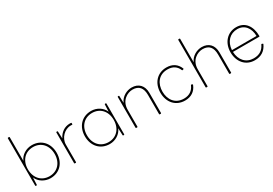

<svg xmlns="http://www.w3.org/2000/svg" viewBox="37 -1740 3879 2726"><g transform="rotate(-30 1976.5 -377.0)"><path d="M119 5 124 -111C156 -30 244 24 337 24C492 24 591 -90 591 -247C591 -403 492 -517 337 -517C244 -517 157 -464 124 -383V-770C124 -775 121 -778 116 -778H101C96 -778 93 -775 93 -770V5C93 10 96 13 101 13H111C116 13 119 11 119 5ZM339 -8C209 -8 119 -103 119 -247C119 -390 209 -485 339 -485C468 -485 558 -390 558 -247C558 -103 468 -8 339 -8Z M762 -383 757 -498C757 -504 754 -506 749 -506H739C734 -506 731 -503 731 -498V5C731 10 734 13 739 13H754C759 13 762 11 762 5V-282C762 -388 855 -482 956 -482C966 -482 971 -482 978 -481C983 -480 986 -483 986 -489V-504C986 -509 984 -511 979 -512C973 -513 968 -513 959 -513C872 -513 802 -463 762 -383Z M1526 -498 1521 -382C1489 -463 1402 -517 1309 -517C1154 -517 1054 -403 1054 -247C1054 -90 1154 24 1309 24C1402 24 1489 -30 1521 -111L1526 5C1526 11 1529 13 1535 13H1544C1549 13 1552 10 1552 5V-498C1552 -503 1549 -506 1544 -506H1535C1529 -506 1526 -504 1526 -498ZM1307 -8C1177 -8 1087 -103 1087 -247C1087 -390 1177 -485 1307 -485C1436 -485 1526 -390 1526 -247C1526 -103 1436 -8 1307 -8Z M1768 -385 1764 -498C1764 -504 1761 -506 1756 -506H1746C1741 -506 1738 -503 1738 -498V5C1738 10 1741 13 1746 13H1761C1766 13 1769 10 1769 5V-272C1769 -421 1886 -485 1970 -485C2075 -485 2124 -423 2124 -309V5C2124 10 2127 13 2132 13H2147C2152 13 2156 10 2156 5V-324C2156 -444 2087 -517 1973 -517C1895 -517 1804 -472 1768 -385Z M2746 -124 2732 -129C2727 -132 2724 -129 2722 -125C2691 -51 2633 -8 2543 -8C2396 -8 2325 -120 2325 -247C2325 -372 2394 -485 2543 -485C2629 -485 2687 -447 2717 -374C2719 -369 2721 -367 2727 -369L2741 -373C2747 -375 2748 -378 2746 -384C2712 -470 2643 -517 2543 -517C2392 -517 2292 -404 2292 -247C2292 -89 2391 24 2543 24C2641 24 2714 -22 2750 -113C2752 -118 2751 -122 2746 -124Z M2918 -386V-770C2918 -775 2915 -778 2910 -778H2895C2890 -778 2887 -775 2887 -770V5C2887 10 2890 13 2895 13H2910C2915 13 2918 10 2918 5V-272C2918 -421 3035 -485 3119 -485C3224 -485 3273 -423 3273 -309V5C3273 10 3276 13 3281 13H3296C3301 13 3305 10 3305 5V-324C3305 -444 3236 -517 3122 -517C3045 -517 2954 -473 2918 -386Z M3898 -125 3887 -129C3882 -132 3878 -130 3876 -125C3841 -51 3784 -8 3686 -8C3563 -8 3479 -98 3474 -235H3904C3909 -235 3912 -238 3912 -243C3911 -403 3834 -517 3687 -517C3541 -517 3441 -402 3441 -247C3441 -91 3537 24 3686 24C3791 24 3862 -23 3904 -115C3906 -119 3904 -123 3898 -125ZM3877 -264H3474C3482 -398 3568 -485 3687 -485C3807 -485 3876 -392 3877 -264Z"/></g></svg>

Font: LINE Seed JP_OTF Thin
Style: Regular
Weight: 250
Designer: LY Corporation & Fontrix & Fontworks
Version: Version 1.007